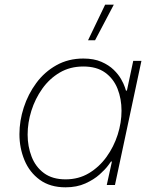

<svg xmlns="http://www.w3.org/2000/svg" viewBox="-20 -790 639 820"><path d="M336 -540Q381 -540 413 -526Q445 -512 465.5 -492Q486 -472 497.5 -451.5Q509 -431 513.5 -417Q518 -403 518 -403H522L549 -530H584L471 0H436L458 -100H454Q454 -100 442 -83.5Q430 -67 405.5 -45Q381 -23 344.5 -6.5Q308 10 260 10Q194 10 150 -22Q106 -54 84.5 -106Q63 -158 63 -217Q63 -274 81.5 -331Q100 -388 135 -435.5Q170 -483 221 -511.5Q272 -540 336 -540ZM336 -506Q279 -506 235 -480Q191 -454 160.5 -411Q130 -368 114 -317Q98 -266 98 -215Q98 -165 115 -121Q132 -77 168 -50.5Q204 -24 260 -24Q316 -24 360 -50.5Q404 -77 435 -120Q466 -163 482.5 -214.5Q499 -266 499 -317Q499 -368 482 -411Q465 -454 429 -480Q393 -506 336 -506ZM466 -770 386 -618H356L429 -770Z"/></svg>

Font: Be Vietnam Pro Variable Thin
Style: Italic
Weight: 100
Italic angle: -12°
Designer: Lam Bao, Tony Le, Vietanh Nguyen
Foundry: Yellow Type Foundry
Version: Version 1.002